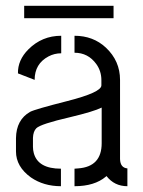

<svg xmlns="http://www.w3.org/2000/svg" viewBox="-20 -644 495 663"><path d="M63.5 -581.1V-624H372.1V-581.1ZM35.2 -121.1Q35.2 -68.4 86.9 -31.2Q130.9 -1 190.4 -1V-61.5Q111.3 -61.5 96.7 -115.2Q93.8 -126 93.8 -136.7V-168Q94.7 -190.4 105.5 -201.2Q120.1 -215.8 221.7 -239.3Q303.7 -258.8 331.1 -272.5V-149.4Q331.1 -68.4 250 -62.5Q243.2 -61.5 237.3 -61.5V-1Q306.6 -1 345.7 -34.2Q346.7 -35.2 347.7 -36.1Q375 -1 419.9 -1V-62.5Q395.5 -64.5 394.5 -94.7V-368.2Q394.5 -433.6 345.7 -479.5Q301.8 -520.5 237.3 -520.5V-461.9Q284.2 -461.9 312.5 -422.9Q330.1 -398.4 330.1 -367.2V-349.6Q331.1 -325.2 211.9 -294.9Q100.6 -266.6 84 -257.8Q36.1 -230.5 35.2 -167ZM42 -390.6 99.6 -368.2Q99.6 -423.8 147.5 -449.2Q168 -460 191.4 -460V-520.5Q125 -520.5 78.1 -473.6Q41 -436.5 42 -390.6Z"/></svg>

Font: Post No Bills Colombo Medium
Style: Regular
Weight: 500
Designer: Kosala Senevirathne, Siva Puranthara, Lasantha Premarathna, Tharique Azeez
Foundry: Mooniak
Version: Version 1.220 ; ttfautohint (v1.6)